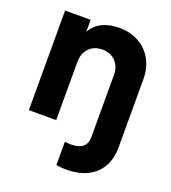

<svg xmlns="http://www.w3.org/2000/svg" viewBox="-141 -663 882 989"><g transform="rotate(20 300.0 -168.0)"><path d="M280 217V89Q297 92 314 92Q400 92 400 20V-319Q400 -366 372.5 -394.5Q345 -423 300 -423Q255 -423 227.5 -394.5Q200 -366 200 -319V0H50V-546H190V-480Q211 -519 250.5 -538.5Q290 -558 343 -558Q404 -558 451 -532Q498 -506 524 -459Q550 -412 550 -351V20Q550 116 493 169Q436 222 334 222Q302 222 280 217Z"/></g></svg>

Font: BLUETTI 2.0
Style: Bold
Weight: 700
Designer: Stijn de Vries
Foundry: tokotype
Version: Version 2.005;October 31, 2023;FontCreator 14.0.0.2814 64-bi